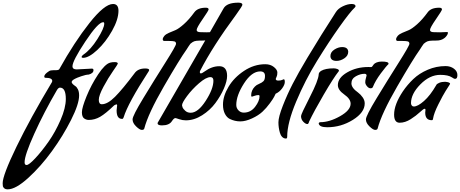

<svg xmlns="http://www.w3.org/2000/svg" viewBox="-223 -882 3460 1444"><path d="M354 -360 469 -366Q480 -365 480 -355V-354Q480 -331 444 -321Q424 -321 388 -308.5Q352 -296 342 -290Q316 -277 316 -265Q316 -253 344 -234Q354 -228 363 -210Q372 -192 372 -164Q372 -100 311.5 20Q251 140 167.5 255Q84 370 -10.5 456Q-105 542 -165 542Q-182 542 -191 534Q-200 526 -201.5 518Q-203 510 -203 496Q-203 436 -99 221.5Q5 7 168 -265Q170 -269 170 -273Q170 -297 119 -297Q110 -297 110 -307Q110 -324 146 -347Q156 -354 180 -354H196Q218 -354 223 -362Q336 -565 449.5 -708.5Q563 -852 627 -852Q668 -852 668 -801Q668 -736 620 -650.5Q572 -565 508.5 -506Q445 -447 402 -447Q391 -447 391 -453Q391 -462 404 -471Q459 -508 510 -589Q561 -670 561 -704Q561 -715 553 -715Q515 -715 418.5 -569.5Q322 -424 322 -383Q322 -360 354 -360ZM228 -223Q217 -223 206 -206Q108 -38 35 123.5Q-38 285 -38 338V339Q-38 359 -23 359Q-5 359 43 307.5Q91 256 142 183.5Q193 111 232.5 20Q272 -71 272 -138Q272 -223 228 -223Z M658 -90Q658 -97 653 -97H651L636 -90Q571 -27 530 -3.5Q489 20 445 20Q425 20 409 8Q393 -4 393 -38Q393 -72 428 -158Q463 -244 515 -322.5Q567 -401 606 -411Q619 -415 641 -415Q663 -415 663 -403Q663 -399 627 -347.5Q591 -296 555.5 -230Q520 -164 520 -131Q520 -98 543 -98Q586 -98 642 -154Q698 -210 789 -331Q814 -367 869 -367Q899 -367 899 -355Q899 -352 896 -347Q739 -105 707 0Q703 12 697 12H694Q654 12 654 -52Z M1332 -639 1381 -641Q1391 -641 1391 -637Q1391 -633 1389 -627Q1387 -621 1380.5 -612Q1374 -603 1365 -596Q1341 -577 1305.5 -577Q1270 -577 1253.5 -575Q1237 -573 1225 -565Q1213 -557 1209 -553Q1205 -549 1195 -533Q1185 -517 1181 -511Q1128 -437 1009.5 -232Q891 -27 862 85Q859 95 843.5 95Q828 95 801 69Q774 43 774 16Q774 -11 855.5 -145Q937 -279 1019 -408.5Q1101 -538 1101 -552.5Q1101 -567 1089 -570.5Q1077 -574 1047 -574H1014Q1001 -574 1001 -586Q1001 -598 1012.5 -611.5Q1024 -625 1047.5 -635Q1071 -645 1095.5 -655Q1120 -665 1159.5 -700Q1199 -735 1239 -790Q1264 -824 1325 -824Q1346 -824 1346 -811Q1346 -803 1301 -738Q1256 -673 1256 -656.5Q1256 -640 1286 -640Q1298 -639 1332 -639Z M1175 23Q1149 23 1124.5 14.5Q1100 6 1096 6Q1085 6 1070 29Q1050 61 995 61Q962 61 962 45L963 41Q1449 -799 1458 -818Q1482 -862 1570 -862Q1600 -862 1600 -846Q1600 -837 1553 -772Q1377 -534 1282 -349Q1280 -345 1280 -339Q1280 -330 1288 -330Q1296 -330 1315 -344Q1370 -384 1426 -384Q1485 -384 1485 -311Q1485 -272 1461 -216.5Q1437 -161 1397 -107Q1357 -53 1297 -15Q1237 23 1175 23ZM1211 -34Q1266 -34 1324 -123.5Q1382 -213 1382 -275Q1382 -302 1360 -302Q1327 -302 1274.5 -256.5Q1222 -211 1184 -160Q1146 -109 1146 -90Q1147 -84 1150 -74.5Q1153 -65 1169.5 -49.5Q1186 -34 1211 -34Z M1506 13Q1483 2 1468.5 -26Q1454 -54 1454 -95Q1454 -159 1495.5 -229Q1537 -299 1612.5 -349Q1688 -399 1772 -399Q1811 -399 1837 -378Q1863 -357 1863 -336.5Q1863 -316 1857 -304Q1851 -292 1851 -288Q1851 -276 1870 -276Q1889 -276 1899 -281Q1909 -286 1911 -286Q1919 -286 1919 -265.5Q1919 -245 1899 -217.5Q1879 -190 1850 -177Q1846 -169 1839 -154.5Q1832 -140 1806 -104.5Q1780 -69 1750.5 -41.5Q1721 -14 1672.5 8.5Q1624 31 1584 31Q1544 31 1506 13ZM1729 -159Q1729 -167 1720 -167Q1707 -167 1690.5 -161Q1674 -155 1672 -155Q1666 -155 1666 -164Q1666 -203 1694 -231Q1705 -243 1726 -251.5Q1747 -260 1758.5 -271.5Q1770 -283 1770 -311Q1770 -345 1734 -345Q1670 -345 1612 -254.5Q1554 -164 1554 -93Q1554 -69 1570.5 -52Q1587 -35 1610 -35Q1662 -35 1695.5 -78.5Q1729 -122 1729 -159Z M2089 -448Q2193 -621 2303 -791Q2320 -818 2356 -835Q2392 -852 2421 -852Q2450 -852 2451 -836Q2451 -831 2445 -825Q2411 -794 2331 -681.5Q2251 -569 2161.5 -424Q2072 -279 2004.5 -118Q1937 43 1937 145Q1937 160 1928 160Q1911 160 1899 147.5Q1887 135 1882 116Q1871 78 1871 38Q1871 -2 1904 -86.5Q1937 -171 1978 -251Q2019 -331 2089 -448Z M2089 51Q2075 51 2058 33.5Q2041 16 2041 -9Q2041 -23 2106.5 -150.5Q2172 -278 2174 -323Q2174 -337 2192 -349Q2224 -368 2287 -368Q2299 -368 2312.5 -363.5Q2326 -359 2326 -351Q2326 -347 2323 -344Q2285 -296 2212 -171Q2139 -46 2102 32Q2097 51 2089 51ZM2308 -424Q2264 -424 2262 -459V-460Q2262 -490 2291.5 -509Q2321 -528 2350 -528Q2394 -528 2396 -493Q2396 -463 2367 -443.5Q2338 -424 2308 -424Z M2174 47Q2174 39 2185 37Q2255 37 2334.5 -8Q2414 -53 2414 -102Q2414 -138 2366 -171.5Q2318 -205 2318 -242Q2318 -297 2388 -337.5Q2458 -378 2547 -378Q2563 -378 2568 -377.5Q2573 -377 2577.5 -383.5Q2582 -390 2588 -398Q2594 -406 2610 -412.5Q2626 -419 2648 -419Q2699 -419 2699 -404Q2699 -401 2698 -399Q2682 -385 2641 -330Q2600 -275 2581 -227Q2577 -218 2563.5 -218Q2550 -218 2537 -233.5Q2524 -249 2524 -263.5Q2524 -278 2529 -294.5Q2534 -311 2534 -314Q2534 -327 2518 -327Q2487 -327 2453.5 -308.5Q2420 -290 2420 -255Q2420 -221 2470 -186Q2489 -172 2504.5 -150Q2520 -128 2520 -104Q2520 -36 2431 19.5Q2342 75 2238 75Q2179 75 2174 47Z M3087 -639 3136 -641Q3146 -641 3146 -637Q3146 -633 3144 -627Q3142 -621 3135.5 -612Q3129 -603 3120 -596Q3096 -577 3060.5 -577Q3025 -577 3008.5 -575Q2992 -573 2980 -565Q2968 -557 2964 -553Q2960 -549 2950 -533Q2940 -517 2936 -511Q2883 -437 2764.5 -232Q2646 -27 2617 85Q2614 95 2598.5 95Q2583 95 2556 69Q2529 43 2529 16Q2529 -11 2610.5 -145Q2692 -279 2774 -408.5Q2856 -538 2856 -552.5Q2856 -567 2844 -570.5Q2832 -574 2802 -574H2769Q2756 -574 2756 -586Q2756 -598 2767.5 -611.5Q2779 -625 2802.5 -635Q2826 -645 2850.5 -655Q2875 -665 2914.5 -700Q2954 -735 2994 -790Q3019 -824 3080 -824Q3101 -824 3101 -811Q3101 -803 3056 -738Q3011 -673 3011 -656.5Q3011 -640 3041 -640Q3053 -639 3087 -639Z M2975 -35 2977 -56Q2977 -64 2971 -64Q2962 -64 2934.5 -38Q2907 -12 2865.5 14.5Q2824 41 2782.5 41Q2741 41 2741 -20Q2741 -96 2807 -195Q2841 -245 2885.5 -287.5Q2930 -330 2994 -357.5Q3058 -385 3128 -385Q3165 -385 3191 -365.5Q3217 -346 3217 -317.5Q3217 -289 3200 -289Q3191 -289 3176 -300Q3148 -319 3088 -319Q3009 -319 2938.5 -247.5Q2868 -176 2868 -106Q2868 -97 2873.5 -89Q2879 -81 2889 -81Q2919 -81 2966 -122.5Q3013 -164 3058 -242Q3061 -251 3080 -259Q3099 -267 3125 -267Q3162 -264 3162 -251Q3162 -250 3154.5 -238.5Q3147 -227 3128 -197Q3109 -167 3074.5 -98.5Q3040 -30 3034 10Q3033 22 3024 22Q2975 22 2975 -35Z"/></svg>

Font: Condiment
Style: Regular
Weight: 400
Designer: Angel Koziupa, Alejandro Paul
Foundry: Angel Koziupa, Alejandro Paul
Version: Version 1.001